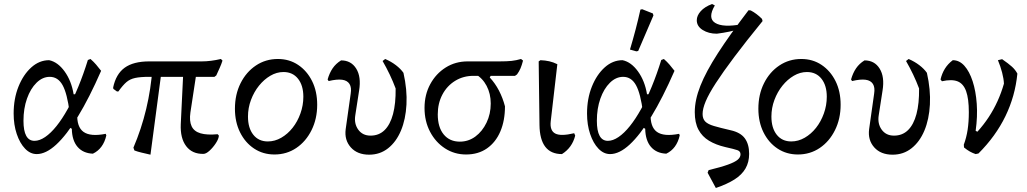

<svg xmlns="http://www.w3.org/2000/svg" viewBox="-20 -758 5117 957"><path d="M163 10Q131 10 105 -17Q79 -44 63.5 -90Q48 -136 48 -192Q48 -266 72 -326Q96 -386 136 -422Q176 -458 225 -458Q268 -449 302 -402Q336 -355 347 -288H377L327 -197Q315 -292 292 -333.5Q269 -375 228 -375Q192 -375 162 -345.5Q132 -316 114.5 -266.5Q97 -217 97 -156Q97 -56 152 -56Q177 -56 205 -75Q233 -94 261.5 -129.5Q290 -165 317.5 -214.5Q345 -264 370.5 -326Q396 -388 418 -459L431 -464Q447 -450 459 -436Q471 -422 484 -405Q425 -270 368.5 -177.5Q312 -85 260.5 -37.5Q209 10 163 10ZM443 8Q394 6 366.5 -26Q339 -58 338 -116L319 -128L366 -214L365 -193Q362 -125 396.5 -100.5Q431 -76 507 -91L510 -83Q495 -17 443 8Z M563 -302 545 -315 544 -322Q558 -389 601.5 -420.5Q645 -452 724 -452H986Q1030 -452 1081 -464L1089 -456Q1083 -437 1075 -419.5Q1067 -402 1058 -382L1049 -375H723Q680 -375 654 -369.5Q628 -364 610 -348.5Q592 -333 570 -302ZM730 13Q704 7 685 2.5Q666 -2 650 -8L645 -22Q725 -209 740 -420L786 -409ZM994 9Q938 10 908 -29.5Q878 -69 881 -139L894 -407H961L929 -197Q923 -155 935 -129Q947 -103 979.5 -93.5Q1012 -84 1065 -89L1071 -82Q1070 -66 1056 -44.5Q1042 -23 1024.5 -7Q1007 9 994 9Z M1348 12Q1291 12 1246.5 -17.5Q1202 -47 1176.5 -98.5Q1151 -150 1151 -216Q1151 -287 1179 -343Q1207 -399 1255.5 -431.5Q1304 -464 1365 -464Q1422 -464 1466 -434.5Q1510 -405 1535.5 -354Q1561 -303 1561 -236Q1561 -166 1533 -109.5Q1505 -53 1457 -20.5Q1409 12 1348 12ZM1315 -53Q1350 -53 1382 -71.5Q1414 -90 1438.5 -121Q1463 -152 1477.5 -192.5Q1492 -233 1492 -276Q1492 -332 1465.5 -365.5Q1439 -399 1393 -399Q1359 -399 1327.5 -380.5Q1296 -362 1271 -331Q1246 -300 1231 -260Q1216 -220 1216 -177Q1216 -120 1242.5 -86.5Q1269 -53 1315 -53Z M1820 13Q1761 13 1728.5 -23.5Q1696 -60 1703 -114L1728 -291Q1733 -322 1722 -339.5Q1711 -357 1685.5 -360.5Q1660 -364 1618 -354L1613 -362Q1622 -394 1638 -417.5Q1654 -441 1680 -457Q1730 -457 1755.5 -416Q1781 -375 1770 -307L1751 -184Q1744 -142 1765.5 -112Q1787 -82 1827 -82Q1869 -82 1897 -109.5Q1925 -137 1939 -189.5Q1953 -242 1952 -317Q1939 -352 1922.5 -386.5Q1906 -421 1887 -454L1900 -464Q1930 -451 1953.5 -433Q1977 -415 1991 -395Q2010 -311 2006 -237Q2002 -163 1978.5 -107Q1955 -51 1914.5 -19Q1874 13 1820 13Z M2303 12Q2245 12 2198 -18.5Q2151 -49 2123.5 -101.5Q2096 -154 2096 -220Q2096 -286 2124.5 -338.5Q2153 -391 2201.5 -421.5Q2250 -452 2311 -452H2470Q2507 -452 2530 -454.5Q2553 -457 2577 -464L2587 -456Q2581 -433 2574.5 -417.5Q2568 -402 2557 -387L2547 -380H2340Q2289 -380 2248.5 -355Q2208 -330 2185 -286.5Q2162 -243 2162 -188Q2162 -124 2191.5 -88Q2221 -52 2272 -52Q2315 -52 2349.5 -77.5Q2384 -103 2405 -146.5Q2426 -190 2426 -242Q2426 -291 2405.5 -330Q2385 -369 2349 -389L2442 -407L2421 -372Q2448 -343 2467 -306.5Q2486 -270 2497 -228Q2497 -157 2474 -103Q2451 -49 2407.5 -18.5Q2364 12 2303 12Z M2781 10Q2671 10 2669 -135L2665 -452L2674 -458Q2698 -457 2718 -452.5Q2738 -448 2758 -438L2725 -153Q2720 -107 2747.5 -92.5Q2775 -78 2842 -94L2847 -82Q2832 -22 2781 10Z M3021 10Q2989 10 2963 -17Q2937 -44 2921.5 -90Q2906 -136 2906 -192Q2906 -266 2930 -326Q2954 -386 2994 -422Q3034 -458 3083 -458Q3126 -449 3160 -402Q3194 -355 3205 -288H3235L3185 -197Q3173 -292 3150 -333.5Q3127 -375 3086 -375Q3050 -375 3020 -345.5Q2990 -316 2972.5 -266.5Q2955 -217 2955 -156Q2955 -56 3010 -56Q3035 -56 3063 -75Q3091 -94 3119.5 -129.5Q3148 -165 3175.5 -214.5Q3203 -264 3228.5 -326Q3254 -388 3276 -459L3289 -464Q3305 -450 3317 -436Q3329 -422 3342 -405Q3283 -270 3226.5 -177.5Q3170 -85 3118.5 -37.5Q3067 10 3021 10ZM3301 8Q3252 6 3224.5 -26Q3197 -58 3196 -116L3177 -128L3224 -214L3223 -193Q3220 -125 3254.5 -100.5Q3289 -76 3365 -91L3368 -83Q3353 -17 3301 8ZM3152 -502 3120 -511Q3135 -561 3148 -610.5Q3161 -660 3172 -710L3181 -712L3234 -691L3237 -681L3161 -504Z M3548 179 3507 103 3512 90Q3574 75 3608.5 62.5Q3643 50 3657 38Q3671 26 3671 11Q3671 -4 3655.5 -9.5Q3640 -15 3595 -25Q3548 -36 3514 -56.5Q3480 -77 3461.5 -111.5Q3443 -146 3443 -199Q3443 -260 3471 -330.5Q3499 -401 3558 -492.5Q3617 -584 3711 -707L3722 -706Q3751 -691 3778 -664L3781 -653Q3697 -550 3640 -474Q3583 -398 3548 -344Q3513 -290 3497.5 -253Q3482 -216 3482 -190Q3482 -166 3495 -152.5Q3508 -139 3538.5 -130Q3569 -121 3621 -109Q3671 -98 3692.5 -68.5Q3714 -39 3714 9Q3714 50 3696 81.5Q3678 113 3641 136.5Q3604 160 3548 179ZM3553 -590Q3512 -590 3482.5 -608.5Q3453 -627 3453 -657Q3453 -680 3472.5 -702Q3492 -724 3529 -738L3543 -731Q3506 -668 3544.5 -644Q3583 -620 3676 -637L3678 -617Q3647 -607 3616 -600.5Q3585 -594 3553 -590Z M3957 12Q3900 12 3855.5 -17.5Q3811 -47 3785.5 -98.5Q3760 -150 3760 -216Q3760 -287 3788 -343Q3816 -399 3864.5 -431.5Q3913 -464 3974 -464Q4031 -464 4075 -434.5Q4119 -405 4144.5 -354Q4170 -303 4170 -236Q4170 -166 4142 -109.5Q4114 -53 4066 -20.5Q4018 12 3957 12ZM3924 -53Q3959 -53 3991 -71.5Q4023 -90 4047.5 -121Q4072 -152 4086.5 -192.5Q4101 -233 4101 -276Q4101 -332 4074.5 -365.5Q4048 -399 4002 -399Q3968 -399 3936.5 -380.5Q3905 -362 3880 -331Q3855 -300 3840 -260Q3825 -220 3825 -177Q3825 -120 3851.5 -86.5Q3878 -53 3924 -53Z M4429 13Q4370 13 4337.5 -23.5Q4305 -60 4312 -114L4337 -291Q4342 -322 4331 -339.5Q4320 -357 4294.5 -360.5Q4269 -364 4227 -354L4222 -362Q4231 -394 4247 -417.5Q4263 -441 4289 -457Q4339 -457 4364.5 -416Q4390 -375 4379 -307L4360 -184Q4353 -142 4374.5 -112Q4396 -82 4436 -82Q4478 -82 4506 -109.5Q4534 -137 4548 -189.5Q4562 -242 4561 -317Q4548 -352 4531.5 -386.5Q4515 -421 4496 -454L4509 -464Q4539 -451 4562.5 -433Q4586 -415 4600 -395Q4619 -311 4615 -237Q4611 -163 4587.5 -107Q4564 -51 4523.5 -19Q4483 13 4429 13Z M4843 10Q4828 5 4814.5 -2.5Q4801 -10 4785 -23L4784 -37Q4858 -98 4908 -174Q4958 -250 4984 -341Q4983 -365 4975 -396Q4967 -427 4954 -458L4975 -463Q5007 -441 5024 -425.5Q5041 -410 5051 -391Q5040 -279 4991.5 -179Q4943 -79 4857 7ZM4784 -37Q4797 -72 4803 -111Q4809 -150 4809 -199Q4809 -266 4795.5 -303.5Q4782 -341 4753 -352.5Q4724 -364 4675 -353L4668 -362Q4675 -392 4690 -416Q4705 -440 4729 -458Q4762 -458 4787 -430Q4812 -402 4828 -353Q4844 -304 4848.5 -240.5Q4853 -177 4843 -106L4875 -89Z"/></svg>

Font: Alegreya
Style: Regular
Weight: 400
Designer: Juan Pablo del Peral
Foundry: Huerta Tipografica
Version: Version 2.009